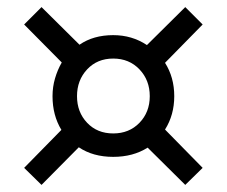

<svg xmlns="http://www.w3.org/2000/svg" viewBox="-20 -616 640 541"><path d="M97 -596 204 -490Q243 -517 299 -517Q352 -517 394 -489L502 -596L551 -547L445 -439Q471 -398 471 -345Q471 -292 445 -251L551 -143L502 -95L396 -200Q355 -174 299 -174Q242 -174 202 -201L97 -95L48 -143L153 -250Q128 -291 128 -345Q128 -371 135 -395Q142 -419 154 -440L48 -547ZM197 -345Q197 -300 225.5 -270Q254 -240 299 -240Q344 -240 373 -270Q402 -300 402 -345Q402 -390 373 -420.5Q344 -451 299 -451Q254 -451 225.5 -420.5Q197 -390 197 -345Z"/></svg>

Font: PT Mono
Style: Regular
Weight: 400
Monospace: yes
Designer: A.Korolkova, I.Chaeva
Foundry: ParaType Ltd
Version: Version 1.001W OFL